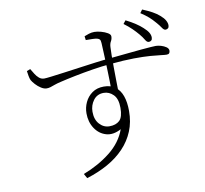

<svg xmlns="http://www.w3.org/2000/svg" viewBox="-94 -934 1189 1115"><g transform="rotate(-10 500.0 -376.5)"><path d="M821 -639Q810 -639 800.5 -655.5Q791 -672 775 -691Q759 -710 740 -728.5Q721 -747 694 -767L709 -786Q741 -770 765 -754Q789 -738 805 -723Q825 -705 833.5 -690.5Q842 -676 842 -662Q842 -650 836 -644.5Q830 -639 821 -639ZM316 51Q407 16 476 -38.5Q545 -93 572 -168Q524 -142 483 -154Q442 -166 417 -204Q392 -242 392 -293Q392 -327 406.5 -358Q421 -389 449 -409Q477 -429 518 -429Q559 -429 585.5 -409Q612 -389 625 -352.5Q638 -316 638 -264Q638 -199 616 -145.5Q594 -92 553 -49Q512 -6 455.5 25.5Q399 57 331 78ZM511 -196Q549 -196 570.5 -216Q592 -236 592 -291Q592 -344 567.5 -368.5Q543 -393 511 -393Q472 -393 450 -363.5Q428 -334 428 -296Q428 -250 452.5 -223Q477 -196 511 -196ZM190 -476Q175 -476 157.5 -487Q140 -498 126 -513.5Q112 -529 106 -540Q101 -551 98.5 -566Q96 -581 94 -595L115 -603Q124 -588 133.5 -572.5Q143 -557 156 -546Q169 -535 186 -535Q197 -535 229 -539Q261 -543 306 -549Q351 -555 400.5 -562Q450 -569 496.5 -575Q543 -581 578 -584Q641 -590 688.5 -595Q736 -600 770.5 -603Q805 -606 826 -607.5Q847 -609 856 -609Q870 -609 887 -604Q904 -599 917 -590Q930 -581 930 -568Q930 -559 925.5 -553.5Q921 -548 910 -548Q900 -548 877 -551Q854 -554 815.5 -557Q777 -560 718.5 -559.5Q660 -559 577 -551Q529 -547 473 -538Q417 -529 365 -518.5Q313 -508 276 -499Q254 -494 239 -488.5Q224 -483 213 -479.5Q202 -476 190 -476ZM558 -408Q558 -426 557.5 -451.5Q557 -477 556 -506.5Q555 -536 554 -567Q553 -598 551.5 -627Q550 -656 549 -680Q548 -696 543.5 -701.5Q539 -707 527 -710Q517 -712 501 -712.5Q485 -713 462 -713L459 -736Q471 -741 486.5 -746Q502 -751 519 -751Q536 -751 558 -745Q580 -739 596 -729.5Q612 -720 612 -709Q612 -693 604.5 -680.5Q597 -668 596 -648Q595 -630 594.5 -598.5Q594 -567 594.5 -528Q595 -489 595.5 -448Q596 -407 597 -371ZM929 -692Q919 -692 909 -707.5Q899 -723 882 -742Q865 -762 847.5 -777.5Q830 -793 801 -812L815 -831Q849 -817 872.5 -804Q896 -791 913 -776Q933 -759 941.5 -743.5Q950 -728 950 -714Q950 -703 944 -697.5Q938 -692 929 -692Z"/></g></svg>

Font: Noto Serif SC ExtraLight ExtraLight
Style: Regular
Weight: 250
Version: Version 2.002-H1;hotconv 1.1.0;makeotfexe 2.6.0